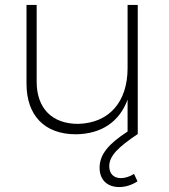

<svg xmlns="http://www.w3.org/2000/svg" viewBox="-20 -541 681 775"><path d="M536 0V-521H495V-266C495 -130 421 -44 295 -41C190 -41 128 -104 128 -211V-521H87V-203C87 -75 160 1 286 1C389 0 462 -49 495 -139V-10C419 39 382 82 382 136C382 186 414 214 461 214C485 214 510 207 535 191L521 161C504 172 484 178 468 178C442 178 421 163 421 130C421 87 459 52 536 0Z"/></svg>

Font: Montserrat arm ExtraLight
Style: Regular
Weight: 275
Designer: Julieta Ulanovsky
Foundry: Julieta Ulanovsky
Version: Version 6.000;PS 006.000;hotconv 1.0.88;makeotf.lib2.5.64775